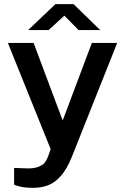

<svg xmlns="http://www.w3.org/2000/svg" viewBox="-20 -736 602 925"><path d="M48 153V73L101 75Q140.5 77 163 68.5Q185.5 60 194.8 48.2Q204 36.5 210.5 21L224 -17.5L18 -529H142L282 -155.5L422.5 -529H544.5L326 20Q302.5 78 274.2 110.5Q246 143 213.2 156Q180.5 169 139 169Q106 169 82.5 164.2Q59 159.5 48 153ZM290 -660.5 214 -591H115.5L247 -716H334.5L463 -591H359Z"/></svg>

Font: 1883 Sans SemiBold
Style: Regular
Weight: 600
Designer: 1883 Sans project is a fork of Public Sans.
Version: Version 1.009